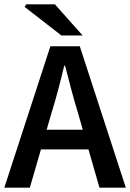

<svg xmlns="http://www.w3.org/2000/svg" viewBox="-22 -868 602 888"><path d="M-2 0 211 -654H347L560 0H438L338 -348Q322 -400 307.5 -455Q293 -510 279 -564H275Q262 -509 247.5 -454.5Q233 -400 217 -348L116 0ZM124 -177V-268H432V-177ZM262 -704 92 -836 99 -848H232L360 -704Z"/></svg>

Font: Source Sans 3 ExtraLight SemiBold
Style: Regular
Weight: 600
Version: Version 3.052;hotconv 1.1.0;makeotfexe 2.6.0